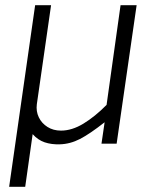

<svg xmlns="http://www.w3.org/2000/svg" viewBox="-20 -550 589 735"><path d="M15 165 114.5 -530H175.5L121 -151Q117.5 -124 128.5 -101Q139.5 -78 161.8 -64Q184 -50 213.5 -50Q255.5 -50 299.5 -76.8Q343.5 -103.5 388 -148.5L441.5 -530H503L426.5 0H368.5L380.5 -82Q324 -37.5 286.2 -18Q248.5 1.5 208.5 2.5Q177 3.5 151 -5.2Q125 -14 105 -36.5L76.5 165Z"/></svg>

Font: Public Sans Thin ExtraLight
Style: Italic
Weight: 250
Italic angle: -8°
Version: Version 2.001